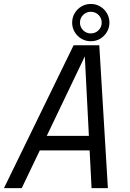

<svg xmlns="http://www.w3.org/2000/svg" viewBox="-38 -974 673 994"><path d="M-17.5 0 343 -739.5H476L520.5 0H436L401 -684H402L74.5 0ZM130.5 -195.5 144.5 -270.5H474L460 -195.5ZM432 -801Q455.5 -801 472 -817.2Q488.5 -833.5 488.5 -857Q488.5 -880.5 472 -896.8Q455.5 -913 432 -913Q409 -913 392.5 -896.8Q376 -880.5 376 -857Q376 -833.5 392.5 -817.2Q409 -801 432 -801ZM432 -760.5Q405.5 -760.5 383.5 -773.5Q361.5 -786.5 348.5 -808.5Q335.5 -830.5 335.5 -857Q335.5 -883.5 348.5 -905.5Q361.5 -927.5 383.5 -940.5Q405.5 -953.5 432 -953.5Q459 -953.5 480.8 -940.5Q502.5 -927.5 515.5 -905.5Q528.5 -883.5 528.5 -857Q528.5 -830.5 515.5 -808.5Q502.5 -786.5 480.8 -773.5Q459 -760.5 432 -760.5Z"/></svg>

Font: Epilogue
Style: Italic
Weight: 400
Italic angle: -12°
Designer: Tyler Finck
Foundry: Etcetera Type Co
Version: Version 2.112